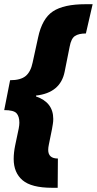

<svg xmlns="http://www.w3.org/2000/svg" viewBox="-22 -734 460 912"><path d="M252 158 253 19Q207 19 207 -22Q207 -33 210 -47L225 -121Q227 -133 229 -145Q231 -157 231 -169Q231 -248 149 -276V-280Q265 -293 285 -393L309 -513Q316 -551 334 -563Q352 -575 386 -575L418 -714H384Q281 -714 229.5 -680Q178 -646 159 -556L133 -437Q124 -393 100 -373Q76 -353 26 -353L-2 -211Q43 -211 56.5 -196Q70 -181 70 -151Q70 -140 67 -124L50 -43Q43 -9 43 21Q43 86 85 122Q127 158 226 158Z"/></svg>

Font: Noto Sans Display SemiCondensed Black
Style: Italic
Weight: 900
Width: 4
Designer: Monotype Design team
Foundry: Monotype Imaging Inc.
Version: 1.000